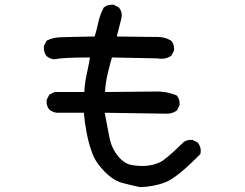

<svg xmlns="http://www.w3.org/2000/svg" viewBox="-20 -727 1040 814"><path d="M574.2 66.4Q536.6 58.6 499.5 48.8Q460.9 38.6 422.9 0Q385.7 -37.6 371.1 -77.6Q363.8 -97.2 357.9 -118.2Q352.1 -139.2 347.7 -162.1Q339.4 -204.6 335.4 -249H220.7H220.2Q202.6 -251.5 189.5 -262.2L189 -262.7Q175.8 -278.3 177.7 -302.2V-303.2L178.2 -304.2L188 -323.7L189 -325.7L190.9 -326.7L210.4 -336.4L211.4 -336.9H212.9H337.4Q339.4 -376 347.7 -412.6Q351.6 -430.2 355 -448Q358.4 -465.8 361.3 -483.4Q245.6 -483.4 210 -475.6H209.5H208.5Q190.9 -478 177.7 -488.8L177.2 -489.3L176.8 -489.7Q164.1 -506.8 166 -530.8V-531.7L166.5 -532.7L176.3 -552.2L177.2 -554.2L179.2 -555.2Q203.6 -567.4 232.4 -568.8Q259.8 -570.3 381.3 -572.3Q390.1 -601.1 396.5 -630.9Q397.5 -635.7 398.7 -640.4Q399.9 -645 401.4 -649.7Q402.8 -654.3 404.3 -658.9Q405.8 -663.6 407.5 -668Q409.2 -672.4 411.1 -676.8Q413.1 -681.2 415.3 -685.5Q417.5 -689.9 419.4 -694.3L419.9 -695.3L420.9 -695.8Q436.5 -709 460.4 -707H461.4L462.4 -706.5L481.9 -696.8L482.9 -696.3L483.9 -695.3Q486.8 -691.9 489.3 -688Q491.7 -684.1 493.2 -679.7Q494.6 -675.3 495.4 -670.7Q496.1 -666 496.1 -661.1Q496.1 -656.2 495.1 -651.4V-650.9L475.1 -572.3Q549.3 -571.3 592 -570.8Q634.8 -570.3 649.4 -570.3Q680.2 -570.3 705.1 -554.7L706.1 -554.2L706.5 -553.7Q710.9 -548.3 713.6 -542.2Q716.3 -536.1 717.3 -529.1Q718.3 -522 717.8 -514.2V-513.2L717.3 -512.2L707.5 -492.7L706.5 -491.2L705.6 -490.2Q680.2 -473.6 647 -479.5L454.6 -483.4Q451.7 -473.6 449.2 -464.6Q446.8 -455.6 444.3 -446.3Q441.9 -437 439.7 -428Q437.5 -418.9 435.5 -409.7Q427.2 -374.5 425.3 -336.9L635.7 -338.9Q652.3 -339.4 668 -337.9Q683.6 -336.4 698.7 -332.5Q713.9 -328.6 728 -322.8L729 -322.3L730 -321.3Q743.2 -305.7 741.2 -281.7V-280.8L740.7 -279.8L731 -260.3L730 -258.8L729 -257.8Q708 -243.2 680.2 -245.1L423.8 -249Q435.1 -187 444.3 -142.6Q453.6 -97.2 481 -64.5Q507.8 -31.7 541 -26.9Q575.2 -21.5 604 -24.4Q618.2 -25.9 631.8 -29.5Q645.5 -33.2 658.7 -39.6Q671.4 -45.4 696 -66.4Q720.7 -87.4 755.9 -122.1V-122.6Q763.7 -129.4 773.7 -132.1Q783.7 -134.8 795.4 -133.8H796.4L797.4 -133.3L816.9 -123.5L818.4 -123L818.8 -121.6Q834.5 -102.1 830.1 -76.2L829.6 -74.2L828.6 -73.2Q729 28.3 679.7 46.4Q630.9 64.5 575.2 66.4H574.7Z"/></svg>

Font: NaikaiFont
Style: SemiBold
Weight: 600
Version: Version 1.89